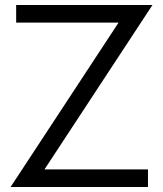

<svg xmlns="http://www.w3.org/2000/svg" viewBox="-20 -751 656 771"><path d="M456.1 -660.2H44.9V-731H592.3L158.7 -70.8H574.2V0H22.5Z"/></svg>

Font: Glacial Indifference
Style: Regular
Weight: 400
Designer: Alfredo Marco Pradil
Foundry: Alfredo Marco Pradil
Version: Version 1.312